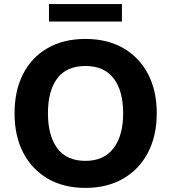

<svg xmlns="http://www.w3.org/2000/svg" viewBox="-20 -906 835 937"><path d="M51 -353Q51 -463 92.5 -544.5Q134 -626 212 -671Q290 -716 397 -716Q504 -716 582 -671Q660 -626 702.5 -544.5Q745 -463 745 -354Q745 -244 702.5 -162Q660 -80 581.5 -34.5Q503 11 397 11Q290 11 212.5 -34.5Q135 -80 93 -161.5Q51 -243 51 -353ZM214 -353Q214 -244 259.5 -182.5Q305 -121 397 -121Q487 -121 534 -182.5Q581 -244 581 -353Q581 -463 534.5 -523.5Q488 -584 397 -584Q305 -584 259.5 -523.5Q214 -463 214 -353ZM219 -801V-886H575V-801Z"/></svg>

Font: Mulish ExtraBold
Style: Regular
Weight: 800
Designer: Vernon Adams
Foundry: Vernon Adams
Version: Version 3.603; ttfautohint (v1.8.3)